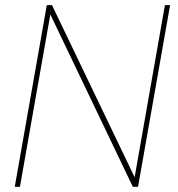

<svg xmlns="http://www.w3.org/2000/svg" viewBox="-20 -723 687 743"><path d="M618.2 -703.1H638.2L514.2 0H494.1L174.8 -667L57.1 0H37.1L161.1 -703.1H181.2L501 -37.1Z"/></svg>

Font: SVN-Poppins Thin
Style: Italic
Weight: 100
Italic angle: -10°
Designer: Ninad Kale (Devanagari), Jonny Pinhorn (Latin)
Foundry: Indian Type Foundry
Version: Version 3.002 2017